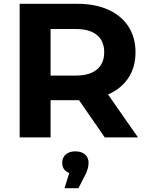

<svg xmlns="http://www.w3.org/2000/svg" viewBox="-20 -720 775 1006"><path d="M529 0 394 -195H386H245V0H83V-700H386Q479 -700 547.5 -669Q616 -638 653 -581Q690 -524 690 -446Q690 -368 652.5 -311.5Q615 -255 546 -225L703 0ZM377 -568H245V-324H377Q450 -324 488 -356Q526 -388 526 -446Q526 -505 488 -536.5Q450 -568 377 -568ZM444 133Q444 164 426 198L391 266H318L343 186Q325 180 315.5 166.5Q306 153 306 133Q306 106 324.5 89.5Q343 73 375 73Q407 73 425.5 89.5Q444 106 444 133Z"/></svg>

Font: Montserrat Alternates
Style: Bold
Weight: 700
Designer: Julieta Ulanovsky
Foundry: Julieta Ulanovsky
Version: Version 7.200